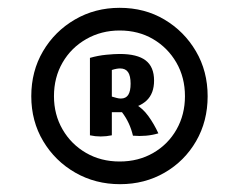

<svg xmlns="http://www.w3.org/2000/svg" viewBox="-20 -830 611 491"><path d="M287 -359Q224 -359 172.5 -388.5Q121 -418 90.5 -469Q60 -520 60 -584Q60 -648 90 -699Q120 -750 171.5 -780Q223 -810 286 -810Q350 -810 400.5 -780Q451 -750 481 -699Q511 -648 511 -584Q511 -520 481.5 -469Q452 -418 401 -388.5Q350 -359 287 -359ZM286 -417Q334 -417 372 -439Q410 -461 431.5 -499Q453 -537 453 -584Q453 -632 431 -670Q409 -708 371.5 -730Q334 -752 286 -752Q239 -752 200.5 -730Q162 -708 140 -670Q118 -632 118 -584Q118 -537 140 -499Q162 -461 200 -439Q238 -417 286 -417ZM320 -483Q316 -500 309 -515Q302 -530 292 -543H266V-484Q237 -478 210 -484V-682Q231 -688 252 -690Q273 -692 286 -692Q331 -692 352.5 -675.5Q374 -659 374 -624Q374 -591 355 -573Q336 -555 299 -550L327 -563Q345 -553 359.5 -533Q374 -513 385 -489Q355 -480 320 -483ZM289 -578Q302 -578 308 -587.5Q314 -597 314 -616Q314 -636 307.5 -645.5Q301 -655 287 -655Q283 -655 277.5 -654Q272 -653 266 -651V-583Q273 -581 278.5 -579.5Q284 -578 289 -578Z"/></svg>

Font: Vollkorn Black
Style: Regular
Weight: 900
Designer: Friedrich Althausen
Foundry: Friedrich Althausen
Version: Version 5.000